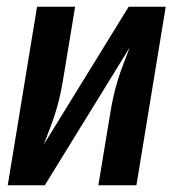

<svg xmlns="http://www.w3.org/2000/svg" viewBox="-20 -550 540 570"><path d="M3 0 90 -530H203L168 -318Q164 -293 158.5 -268Q153 -243 145.5 -218.5Q138 -194 128.5 -169.5Q119 -145 110 -121L362 -530H472L385 0H272L307 -212Q311 -237 316.5 -262Q322 -287 329.5 -311.5Q337 -336 346.5 -360.5Q356 -385 365 -409L113 0Z"/></svg>

Font: Iosevka Curly Oblique
Style: Bold
Weight: 700
Italic angle: -9°
Monospace: yes
Designer: Belleve Invis
Foundry: Belleve Invis
Version: Version 11.1.0; ttfautohint (v1.8.3)